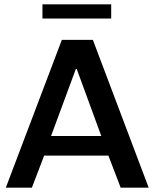

<svg xmlns="http://www.w3.org/2000/svg" viewBox="-20 -871 717 891"><path d="M7 0 267 -686H411L670 0H540L483 -149H185L128 0ZM217 -240H450L336 -551H332ZM177 -785V-851H496V-785Z"/></svg>

Font: Chivo Medium
Style: Regular
Weight: 500
Designer: Hector Gatti
Foundry: Omnibus-Type
Version: Version 2.002